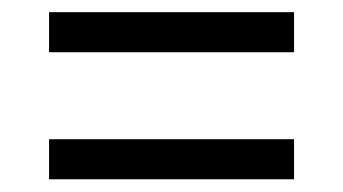

<svg xmlns="http://www.w3.org/2000/svg" viewBox="-20 -466 556 311"><path d="M456.3 -175.6H59.5V-240.5H456.3ZM456.3 -381.4H59.5V-446.3H456.3Z"/></svg>

Font: Anek Devanagari Medium
Style: Regular
Weight: 500
Designer: Kailash Malviya (Devanagari) & Yesha Goshar (Latin)
Foundry: Ek Type
Version: Version 1.003